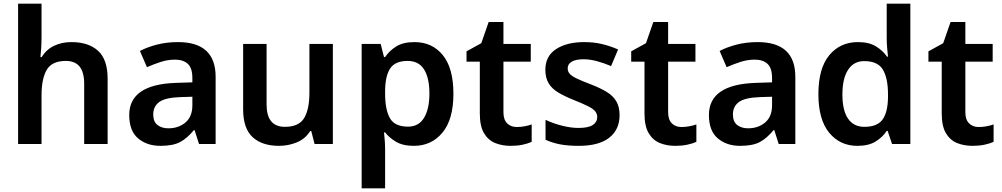

<svg xmlns="http://www.w3.org/2000/svg" viewBox="-20 -780 5428 1040"><path d="M205 -581Q205 -545 203 -517Q201 -489 199 -471H206Q232 -513 274 -532.5Q316 -552 367 -552Q459 -552 511 -505Q563 -458 563 -353V0H436V-327Q436 -450 337 -450Q261 -450 233 -401.5Q205 -353 205 -264V0H78V-760H205Z M944 -552Q1148 -552 1148 -364V0H1058L1034 -75H1030Q994 -31 955.5 -10.5Q917 10 849 10Q776 10 728 -30.5Q680 -71 680 -157Q680 -322 931 -331L1022 -334V-357Q1022 -412 997 -434.5Q972 -457 928 -457Q889 -457 850.5 -444.5Q812 -432 776 -416L738 -504Q778 -525 830.5 -538.5Q883 -552 944 -552ZM956 -254Q874 -251 842 -227Q810 -203 810 -160Q810 -121 833 -103Q856 -85 892 -85Q947 -85 984.5 -116.5Q1022 -148 1022 -210V-256Z M1783 -542V0H1684L1666 -70H1660Q1634 -28 1588 -9Q1542 10 1491 10Q1400 10 1348.5 -37Q1297 -84 1297 -188V-542H1424V-214Q1424 -93 1523 -93Q1599 -93 1627.5 -140.5Q1656 -188 1656 -278V-542Z M2225 -552Q2321 -552 2378.5 -481.5Q2436 -411 2436 -272Q2436 -133 2376.5 -61.5Q2317 10 2222 10Q2162 10 2124.5 -12.5Q2087 -35 2066 -63H2060Q2062 -45 2064 -20.5Q2066 4 2066 27V240H1939V-542H2042L2060 -471H2066Q2088 -504 2125.5 -528Q2163 -552 2225 -552ZM2188 -450Q2121 -450 2094 -410Q2067 -370 2066 -289V-273Q2066 -186 2092 -140Q2118 -94 2190 -94Q2248 -94 2277 -142Q2306 -190 2306 -274Q2306 -358 2277 -404Q2248 -450 2188 -450Z M2779 -92Q2801 -92 2822 -96Q2843 -100 2860 -106V-12Q2839 -2 2810 4Q2781 10 2746 10Q2699 10 2661.5 -5.5Q2624 -21 2601.5 -59Q2579 -97 2579 -166V-446H2507V-502L2587 -546L2627 -661H2707V-542H2855V-446H2707V-172Q2707 -132 2727 -112Q2747 -92 2779 -92Z M3336 -156Q3336 -78 3280 -34Q3224 10 3115 10Q3057 10 3014.5 2Q2972 -6 2935 -23V-131Q2974 -112 3023 -99.5Q3072 -87 3113 -87Q3167 -87 3191 -103Q3215 -119 3215 -146Q3215 -163 3204.5 -176.5Q3194 -190 3166.5 -204Q3139 -218 3089 -238Q3039 -258 3004.5 -278.5Q2970 -299 2952 -328.5Q2934 -358 2934 -402Q2934 -476 2992 -514Q3050 -552 3145 -552Q3196 -552 3240.5 -541.5Q3285 -531 3328 -512L3290 -422Q3253 -438 3214 -448.5Q3175 -459 3142 -459Q3099 -459 3077 -446Q3055 -433 3055 -410Q3055 -392 3066.5 -379.5Q3078 -367 3105.5 -354Q3133 -341 3183 -322Q3232 -303 3266.5 -282Q3301 -261 3318.5 -231Q3336 -201 3336 -156Z M3671 -92Q3693 -92 3714 -96Q3735 -100 3752 -106V-12Q3731 -2 3702 4Q3673 10 3638 10Q3591 10 3553.5 -5.5Q3516 -21 3493.5 -59Q3471 -97 3471 -166V-446H3399V-502L3479 -546L3519 -661H3599V-542H3747V-446H3599V-172Q3599 -132 3619 -112Q3639 -92 3671 -92Z M4084 -552Q4288 -552 4288 -364V0H4198L4174 -75H4170Q4134 -31 4095.5 -10.5Q4057 10 3989 10Q3916 10 3868 -30.5Q3820 -71 3820 -157Q3820 -322 4071 -331L4162 -334V-357Q4162 -412 4137 -434.5Q4112 -457 4068 -457Q4029 -457 3990.5 -444.5Q3952 -432 3916 -416L3878 -504Q3918 -525 3970.5 -538.5Q4023 -552 4084 -552ZM4096 -254Q4014 -251 3982 -227Q3950 -203 3950 -160Q3950 -121 3973 -103Q3996 -85 4032 -85Q4087 -85 4124.5 -116.5Q4162 -148 4162 -210V-256Z M4624 10Q4530 10 4471.5 -61Q4413 -132 4413 -270Q4413 -410 4472 -481Q4531 -552 4627 -552Q4687 -552 4724.5 -529Q4762 -506 4785 -473H4790Q4788 -489 4785.5 -518.5Q4783 -548 4783 -571V-760H4911V0H4812L4788 -71H4783Q4761 -37 4723 -13.5Q4685 10 4624 10ZM4662 -93Q4732 -93 4760.5 -132.5Q4789 -172 4790 -253V-269Q4790 -356 4762.5 -402.5Q4735 -449 4661 -449Q4604 -449 4573.5 -401.5Q4543 -354 4543 -268Q4543 -182 4573.5 -137.5Q4604 -93 4662 -93Z M5281 -92Q5303 -92 5324 -96Q5345 -100 5362 -106V-12Q5341 -2 5312 4Q5283 10 5248 10Q5201 10 5163.5 -5.5Q5126 -21 5103.5 -59Q5081 -97 5081 -166V-446H5009V-502L5089 -546L5129 -661H5209V-542H5357V-446H5209V-172Q5209 -132 5229 -112Q5249 -92 5281 -92Z"/></svg>

Font: Noto Sans Meetei Mayek SemiBold
Style: Regular
Weight: 600
Designer: Monotype Design Team and Neelakash Kshetrimayum
Foundry: Monotype Imaging Inc.
Version: Version 2.002; ttfautohint (v1.8.4.7-5d5b)